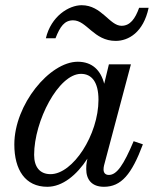

<svg xmlns="http://www.w3.org/2000/svg" viewBox="-20 -707 594 737"><path d="M260.5 -629C313 -629 340 -550 424 -550C473 -550 530.5 -582.5 550.5 -677H514C499 -635 479.5 -608 446.5 -608C400.5 -608 370.5 -687 293.5 -687C244.5 -687 176 -645 156 -560H193C210.5 -605 227.5 -629 260.5 -629ZM528.5 -153 493 -165C454.5 -74 428.5 -35.5 398 -35.5C383 -35.5 377.5 -45 377.5 -56.5C377.5 -61 378 -67 379.5 -72.5L482.5 -460H398L380 -385.5C367 -436.5 334.5 -470 278.5 -470C170.5 -470 35 -305.5 35 -152.5C35 -55 77 10 161.5 10C220 10 274.5 -35 315.5 -98L313 -85C311.5 -78 311 -69 311 -58C311 -18 332 10 379 10C445.5 10 485.5 -38 528.5 -153ZM358 -324C358 -190 260 -38.5 174 -38.5C133 -38.5 111 -66 111 -112.5C111 -242.5 204.5 -423.5 291 -423.5C332 -423.5 358 -392 358 -324Z"/></svg>

Font: Bodoni* 06pt
Style: Italic
Weight: 400
Italic angle: -13°
Version: Version 2.3